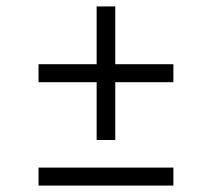

<svg xmlns="http://www.w3.org/2000/svg" viewBox="-20 -578 660 598"><path d="M281 -142V-322H100V-378H281V-558H339V-378H520V-322H339V-142ZM100 0V-56H520V0Z"/></svg>

Font: Space Grotesk Light Light
Style: Regular
Weight: 300
Version: Version 2.000